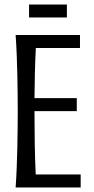

<svg xmlns="http://www.w3.org/2000/svg" viewBox="-20 -825 413 845"><path d="M332 -670.9V-613.8H137.7Q134.8 -557.6 133.5 -501.7Q132.3 -445.8 131.8 -393.1H317.9V-335.9H131.8Q131.8 -272.9 132.8 -200.9Q133.8 -128.9 137.2 -57.1H335V0H48.8Q51.8 -41.5 53.5 -85.2Q55.2 -128.9 56.2 -172.1Q57.1 -215.3 57.6 -256.8Q58.1 -298.3 58.1 -335.9Q58.1 -373.5 57.6 -415Q57.1 -456.5 56.2 -499.5Q55.2 -542.5 53.5 -585.9Q51.8 -629.4 48.8 -670.9ZM107.9 -748V-805.2H274.4V-748Z"/></svg>

Font: Crushed
Style: Regular
Weight: 400
Width: 3
Designer: Astigmatic (AOETI)
Foundry: Astigmatic (AOETI)
Version: Version 001.000